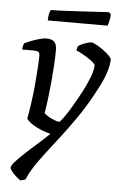

<svg xmlns="http://www.w3.org/2000/svg" viewBox="-58 -694 582 935"><g transform="rotate(5 233.0 -227.0)"><path d="M78 200Q66 192 53.5 180.5Q41 169 33 158Q25 147 25 143Q25 132 41.5 113.5Q58 95 84.5 70Q111 45 142.5 17.5Q174 -10 204 -39Q183 -44 159 -53.5Q135 -63 115 -76Q95 -89 85 -103Q90 -128 95 -160.5Q100 -193 104 -228Q108 -263 110.5 -297.5Q113 -332 115 -361.5Q117 -391 117 -412Q117 -427 110.5 -431.5Q104 -436 90 -436H31Q31 -441 32 -447Q33 -453 34.5 -458.5Q36 -464 38 -467Q54 -475 74 -482.5Q94 -490 113 -495Q132 -500 145 -500Q171 -500 183 -487.5Q195 -475 195 -448Q195 -414 192.5 -372.5Q190 -331 186 -288Q182 -245 177 -205.5Q172 -166 167 -137Q173 -130 187.5 -121.5Q202 -113 217.5 -107Q233 -101 241 -101Q245 -101 261.5 -123.5Q278 -146 299 -181.5Q320 -217 341 -256.5Q362 -296 375.5 -331.5Q389 -367 389 -389Q389 -395 377.5 -405Q366 -415 349.5 -425.5Q333 -436 318 -444Q303 -452 295 -454Q295 -461 297 -467.5Q299 -474 301 -477Q308 -482 320.5 -487.5Q333 -493 345 -496.5Q357 -500 363 -500Q372 -500 388.5 -491Q405 -482 423 -469Q441 -456 453 -443.5Q465 -431 465 -425Q465 -399 453.5 -363Q442 -327 421 -287Q377 -201 329.5 -132.5Q282 -64 237.5 -7.5Q193 49 157.5 97.5Q122 146 102 193ZM143 -588Q143 -609 146.5 -622.5Q150 -636 154 -640Q184 -640 224.5 -642Q265 -644 307 -646.5Q349 -649 383.5 -651Q418 -653 436 -654L446 -645Q446 -628 442 -611.5Q438 -595 435 -588Z"/></g></svg>

Font: Texturina Medium 12pt Light
Style: Italic
Weight: 300
Italic angle: -11°
Version: Version 1.002